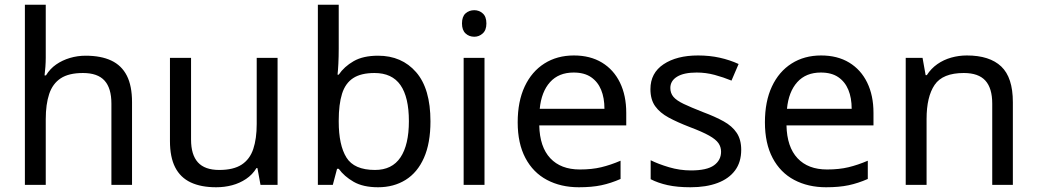

<svg xmlns="http://www.w3.org/2000/svg" viewBox="-20 -780 4374 810"><path d="M173 -537Q173 -518 171.5 -498Q170 -478 168 -462H174Q191 -490 217 -508Q243 -526 275 -535.5Q307 -545 341 -545Q406 -545 449.5 -524.5Q493 -504 515 -461Q537 -418 537 -349V0H450V-343Q450 -408 421 -440Q392 -472 330 -472Q270 -472 236 -449.5Q202 -427 187.5 -383.5Q173 -340 173 -277V0H85V-760H173Z M1151 -536V0H1079L1066 -71H1062Q1045 -43 1018 -25Q991 -7 959 1.5Q927 10 892 10Q828 10 784.5 -10.5Q741 -31 719 -74Q697 -117 697 -185V-536H786V-191Q786 -127 815 -95Q844 -63 905 -63Q965 -63 999.5 -85.5Q1034 -108 1048.5 -151.5Q1063 -195 1063 -257V-536Z M1409 -575Q1409 -541 1407.5 -511.5Q1406 -482 1404 -465H1409Q1432 -499 1472 -522Q1512 -545 1575 -545Q1675 -545 1735.5 -475.5Q1796 -406 1796 -268Q1796 -176 1768.5 -114Q1741 -52 1691 -21Q1641 10 1575 10Q1512 10 1472 -13Q1432 -36 1409 -68H1402L1384 0H1321V-760H1409ZM1560 -472Q1503 -472 1470 -450.5Q1437 -429 1423 -384.5Q1409 -340 1409 -271V-267Q1409 -168 1441.5 -115.5Q1474 -63 1562 -63Q1634 -63 1669.5 -116Q1705 -169 1705 -269Q1705 -370 1669.5 -421Q1634 -472 1560 -472Z M2024 -536V0H1936V-536ZM1981 -737Q2001 -737 2016.5 -723.5Q2032 -710 2032 -681Q2032 -653 2016.5 -639Q2001 -625 1981 -625Q1959 -625 1944 -639Q1929 -653 1929 -681Q1929 -710 1944 -723.5Q1959 -737 1981 -737Z M2401 -546Q2470 -546 2519.5 -516Q2569 -486 2595.5 -431.5Q2622 -377 2622 -304V-251H2255Q2257 -160 2301.5 -112.5Q2346 -65 2426 -65Q2477 -65 2516.5 -74.5Q2556 -84 2598 -102V-25Q2557 -7 2517 1.5Q2477 10 2422 10Q2346 10 2287.5 -21Q2229 -52 2196.5 -113.5Q2164 -175 2164 -264Q2164 -352 2193.5 -415Q2223 -478 2276.5 -512Q2330 -546 2401 -546ZM2400 -474Q2337 -474 2300.5 -433.5Q2264 -393 2257 -321H2530Q2530 -367 2516 -401Q2502 -435 2473.5 -454.5Q2445 -474 2400 -474Z M3107 -148Q3107 -96 3081 -61Q3055 -26 3007 -8Q2959 10 2893 10Q2837 10 2796.5 1Q2756 -8 2725 -24V-104Q2757 -88 2802.5 -74.5Q2848 -61 2895 -61Q2962 -61 2992 -82.5Q3022 -104 3022 -140Q3022 -160 3011 -176Q3000 -192 2971.5 -208Q2943 -224 2890 -244Q2838 -264 2801 -284Q2764 -304 2744 -332Q2724 -360 2724 -404Q2724 -472 2779.5 -509Q2835 -546 2925 -546Q2974 -546 3016.5 -536.5Q3059 -527 3096 -510L3066 -440Q3032 -454 2995 -464Q2958 -474 2919 -474Q2865 -474 2836.5 -456.5Q2808 -439 2808 -409Q2808 -387 2821 -371.5Q2834 -356 2864.5 -341.5Q2895 -327 2946 -307Q2997 -288 3033 -268Q3069 -248 3088 -219.5Q3107 -191 3107 -148Z M3444 -546Q3513 -546 3562.5 -516Q3612 -486 3638.5 -431.5Q3665 -377 3665 -304V-251H3298Q3300 -160 3344.5 -112.5Q3389 -65 3469 -65Q3520 -65 3559.5 -74.5Q3599 -84 3641 -102V-25Q3600 -7 3560 1.5Q3520 10 3465 10Q3389 10 3330.5 -21Q3272 -52 3239.5 -113.5Q3207 -175 3207 -264Q3207 -352 3236.5 -415Q3266 -478 3319.5 -512Q3373 -546 3444 -546ZM3443 -474Q3380 -474 3343.5 -433.5Q3307 -393 3300 -321H3573Q3573 -367 3559 -401Q3545 -435 3516.5 -454.5Q3488 -474 3443 -474Z M4059 -546Q4155 -546 4204 -499.5Q4253 -453 4253 -349V0H4166V-343Q4166 -408 4137 -440Q4108 -472 4046 -472Q3957 -472 3923 -422Q3889 -372 3889 -278V0H3801V-536H3872L3885 -463H3890Q3908 -491 3934.5 -509.5Q3961 -528 3993 -537Q4025 -546 4059 -546Z"/></svg>

Font: Noto Sans Armenian
Style: Regular
Weight: 400
Designer: Monotype Design Team
Foundry: Monotype Imaging Inc.
Version: Version 2.007